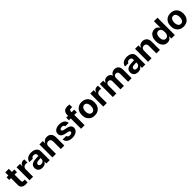

<svg xmlns="http://www.w3.org/2000/svg" viewBox="732 -3134 5539 5539"><g transform="rotate(-45 3501.0 -364.5)"><path d="M335.9 -421.9H236.3V-163.1Q236.3 -133.8 249 -122.1Q261.7 -110.4 286.1 -109.4Q317.4 -109.4 343.8 -112.3V2Q317.9 6.8 266.6 6.8Q185.1 6.8 138.2 -30.8Q91.3 -68.4 91.8 -142.6V-421.9H18.6V-530.3H91.8V-657.2H236.3V-530.3H335.9Z M426.8 -530.3H566.4V-438.5H572.3Q586.4 -486.8 620.6 -512.5Q654.8 -538.1 700.2 -538.1Q725.1 -538.1 746.1 -533.2V-404.3Q735.4 -407.2 717.3 -409.7Q699.2 -412.1 684.6 -412.1Q652.3 -412.1 626.5 -397.9Q600.6 -383.8 585.9 -358.6Q571.3 -333.5 571.3 -301.8V0H426.8Z M973.6 -311.5Q1027.3 -314.9 1105.5 -318.4V-361.3Q1104.5 -394.5 1082.5 -413.1Q1060.5 -431.6 1020.5 -431.6Q984.4 -431.6 961.4 -416Q938.5 -400.4 932.6 -373H794.9Q799.3 -419.9 827.4 -457Q855.5 -494.1 905.8 -515.6Q956.1 -537.1 1024.4 -537.1Q1085 -537.1 1136 -518.1Q1187 -499 1218 -458.7Q1249 -418.5 1249 -357.4V0H1112.3V-73.2H1108.4Q1087.4 -34.7 1048.6 -12.5Q1009.8 9.8 953.1 9.8Q901.4 9.8 861.6 -8.1Q821.8 -25.9 799.1 -61.5Q776.4 -97.2 776.4 -148.4Q776.4 -230.5 831.5 -268.6Q886.7 -306.6 973.6 -311.5ZM994.1 -89.8Q1026.4 -89.8 1052 -103Q1077.6 -116.2 1091.8 -139.2Q1106 -162.1 1105.5 -189.5V-228Q1082.5 -227.5 1048.8 -225.6Q1015.1 -223.6 997.1 -221.7Q959 -217.8 937 -200.2Q915 -182.6 915 -152.3Q915 -122.6 936.8 -106.2Q958.5 -89.8 994.1 -89.8Z M1503.9 0H1359.4V-530.3H1497.1V-437.5H1502.9Q1521.5 -484.4 1563 -510.7Q1604.5 -537.1 1662.1 -537.1Q1717.3 -537.1 1758.8 -513.2Q1800.3 -489.3 1822.8 -444.1Q1845.2 -398.9 1844.7 -337.9V0H1701.2V-312.5Q1701.2 -361.3 1675.8 -389.2Q1650.4 -417 1605.5 -417Q1559.1 -417 1531.5 -387.7Q1503.9 -358.4 1503.9 -306.6Z M2172.9 -434.6Q2149.4 -434.6 2130.6 -427.5Q2111.8 -420.4 2101.1 -408Q2090.3 -395.5 2090.8 -379.9Q2089.4 -342.3 2159.2 -327.1L2253.9 -307.6Q2331.1 -291.5 2368.9 -256.3Q2406.7 -221.2 2407.2 -164.1Q2406.7 -112.3 2377.2 -72.8Q2347.7 -33.2 2294.4 -11.2Q2241.2 10.7 2171.9 10.7Q2101.1 10.7 2049.3 -9.5Q1997.6 -29.8 1968 -67.6Q1938.5 -105.5 1932.6 -157.2H2078.1Q2083 -126 2107.4 -109.9Q2131.8 -93.8 2171.9 -93.8Q2211.4 -93.8 2235.6 -108.9Q2259.8 -124 2259.8 -149.4Q2259.8 -169.9 2242.4 -182.9Q2225.1 -195.8 2187.5 -204.1L2099.6 -221.7Q2024.4 -236.3 1985.4 -274.9Q1946.3 -313.5 1947.3 -372.1Q1946.8 -422.4 1974.1 -459.7Q2001.5 -497.1 2052.2 -517.1Q2103 -537.1 2170.9 -537.1Q2236.8 -537.1 2286.1 -517.1Q2335.4 -497.1 2363.5 -460.2Q2391.6 -423.3 2395.5 -373H2259.8Q2255.4 -400.9 2231.9 -417.7Q2208.5 -434.6 2172.9 -434.6Z M2778.3 -421.9H2672.9V0H2528.3V-421.9H2453.1V-530.3H2528.3V-570.3Q2528.3 -652.3 2574.7 -696.3Q2621.1 -740.2 2702.1 -740.2Q2750 -740.2 2788.1 -731.4V-622.1Q2757.3 -625 2744.1 -625Q2708.5 -625 2690.7 -609.9Q2672.9 -594.7 2672.9 -562.5V-530.3H2778.3Z M2822.8 -263.7Q2822.8 -345.2 2854.2 -407.2Q2885.7 -469.2 2944.6 -503.2Q3003.4 -537.1 3082.5 -537.1Q3161.6 -537.1 3220.7 -503.2Q3279.8 -469.2 3311.5 -407.2Q3343.3 -345.2 3343.3 -263.7Q3343.3 -182.1 3311.5 -119.9Q3279.8 -57.6 3220.7 -23.4Q3161.6 10.7 3082.5 10.7Q3003.4 10.7 2944.8 -23.4Q2886.2 -57.6 2854.5 -119.9Q2822.8 -182.1 2822.8 -263.7ZM3195.8 -263.7Q3195.8 -311 3183.1 -347.9Q3170.4 -384.8 3145 -405.8Q3119.6 -426.8 3083.5 -426.8Q3046.9 -426.8 3021.2 -405.8Q2995.6 -384.8 2982.4 -347.9Q2969.2 -311 2969.2 -263.7Q2969.2 -216.8 2982.4 -179.9Q2995.6 -143.1 3021.2 -122.3Q3046.9 -101.6 3083.5 -101.6Q3119.6 -101.6 3145 -122.3Q3170.4 -143.1 3183.1 -179.7Q3195.8 -216.3 3195.8 -263.7Z M3434.1 -530.3H3573.7V-438.5H3579.6Q3593.8 -486.8 3627.9 -512.5Q3662.1 -538.1 3707.5 -538.1Q3732.4 -538.1 3753.4 -533.2V-404.3Q3742.7 -407.2 3724.6 -409.7Q3706.5 -412.1 3691.9 -412.1Q3659.7 -412.1 3633.8 -397.9Q3607.9 -383.8 3593.3 -358.6Q3578.6 -333.5 3578.6 -301.8V0H3434.1Z M3823.7 -530.3H3961.4V-437.5H3967.3Q3984.4 -483.9 4022.9 -510.5Q4061.5 -537.1 4114.7 -537.1Q4169.4 -537.1 4207.8 -510.5Q4246.1 -483.9 4259.3 -437.5H4264.2Q4281.2 -483.4 4323.7 -510.3Q4366.2 -537.1 4424.3 -537.1Q4473.6 -537.1 4511.5 -515.9Q4549.3 -494.6 4570.3 -453.9Q4591.3 -413.1 4591.3 -356.4V0H4446.8V-328.1Q4446.8 -372.1 4424.1 -395Q4401.4 -418 4363.8 -418Q4323.2 -418 4300.5 -392.3Q4277.8 -366.7 4277.8 -324.2V0H4137.2V-332Q4137.2 -371.1 4114.7 -394.5Q4092.3 -418 4055.2 -418Q4030.8 -418 4011 -405.5Q3991.2 -393.1 3979.7 -370.6Q3968.3 -348.1 3968.3 -318.4V0H3823.7Z M4874.5 -311.5Q4928.2 -314.9 5006.3 -318.4V-361.3Q5005.4 -394.5 4983.4 -413.1Q4961.4 -431.6 4921.4 -431.6Q4885.3 -431.6 4862.3 -416Q4839.4 -400.4 4833.5 -373H4695.8Q4700.2 -419.9 4728.3 -457Q4756.3 -494.1 4806.6 -515.6Q4856.9 -537.1 4925.3 -537.1Q4985.8 -537.1 5036.9 -518.1Q5087.9 -499 5118.9 -458.7Q5149.9 -418.5 5149.9 -357.4V0H5013.2V-73.2H5009.3Q4988.3 -34.7 4949.5 -12.5Q4910.6 9.8 4854 9.8Q4802.2 9.8 4762.5 -8.1Q4722.7 -25.9 4700 -61.5Q4677.2 -97.2 4677.2 -148.4Q4677.2 -230.5 4732.4 -268.6Q4787.6 -306.6 4874.5 -311.5ZM4895 -89.8Q4927.2 -89.8 4952.9 -103Q4978.5 -116.2 4992.7 -139.2Q5006.8 -162.1 5006.3 -189.5V-228Q4983.4 -227.5 4949.7 -225.6Q4916 -223.6 4897.9 -221.7Q4859.9 -217.8 4837.9 -200.2Q4815.9 -182.6 4815.9 -152.3Q4815.9 -122.6 4837.6 -106.2Q4859.4 -89.8 4895 -89.8Z M5404.8 0H5260.3V-530.3H5397.9V-437.5H5403.8Q5422.4 -484.4 5463.9 -510.7Q5505.4 -537.1 5563 -537.1Q5618.2 -537.1 5659.7 -513.2Q5701.2 -489.3 5723.6 -444.1Q5746.1 -398.9 5745.6 -337.9V0H5602.1V-312.5Q5602.1 -361.3 5576.7 -389.2Q5551.3 -417 5506.3 -417Q5460 -417 5432.4 -387.7Q5404.8 -358.4 5404.8 -306.6Z M5837.4 -264.6Q5837.4 -352.5 5866.2 -413.8Q5895 -475.1 5944.1 -506.1Q5993.2 -537.1 6053.2 -537.1Q6113.3 -537.1 6149.4 -509.3Q6185.5 -481.4 6203.6 -441.4H6208.5V-707H6353V0H6210.4V-85H6203.6Q6185.1 -45.4 6148.4 -18.3Q6111.8 8.8 6053.2 8.8Q5991.7 8.8 5942.9 -23.2Q5894 -55.2 5865.7 -116.9Q5837.4 -178.7 5837.4 -264.6ZM6211.4 -265.6Q6211.4 -337.9 6181.6 -379.9Q6151.9 -421.9 6098.1 -421.9Q6044.4 -421.9 6015.1 -379.4Q5985.8 -336.9 5985.8 -265.6Q5985.8 -193.4 6015.1 -149.9Q6044.4 -106.4 6098.1 -106.4Q6133.8 -106.4 6159.2 -126.2Q6184.6 -146 6198 -181.9Q6211.4 -217.8 6211.4 -265.6Z M6447.8 -263.7Q6447.8 -345.2 6479.2 -407.2Q6510.7 -469.2 6569.6 -503.2Q6628.4 -537.1 6707.5 -537.1Q6786.6 -537.1 6845.7 -503.2Q6904.8 -469.2 6936.5 -407.2Q6968.3 -345.2 6968.3 -263.7Q6968.3 -182.1 6936.5 -119.9Q6904.8 -57.6 6845.7 -23.4Q6786.6 10.7 6707.5 10.7Q6628.4 10.7 6569.8 -23.4Q6511.2 -57.6 6479.5 -119.9Q6447.8 -182.1 6447.8 -263.7ZM6820.8 -263.7Q6820.8 -311 6808.1 -347.9Q6795.4 -384.8 6770 -405.8Q6744.6 -426.8 6708.5 -426.8Q6671.9 -426.8 6646.2 -405.8Q6620.6 -384.8 6607.4 -347.9Q6594.2 -311 6594.2 -263.7Q6594.2 -216.8 6607.4 -179.9Q6620.6 -143.1 6646.2 -122.3Q6671.9 -101.6 6708.5 -101.6Q6744.6 -101.6 6770 -122.3Q6795.4 -143.1 6808.1 -179.7Q6820.8 -216.3 6820.8 -263.7Z"/></g></svg>

Font: Pretendard Std
Style: Bold
Weight: 700
Designer: Base glyphs from Inter by Rasmus Andersson; Hangeul glyphs from Noto Sans CJK(Source Han Sans) by Jang Soo-young and Kan
Foundry: Kil Hyung-jin
Version: Version 1.309